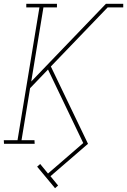

<svg xmlns="http://www.w3.org/2000/svg" viewBox="-20 -755 667 1008"><path d="M269 233 175 120 191 106 232 156 417 -4 232 -390 138 -292 93 -19H161L162 0H1L0 -19H72L187 -716H118V-735H279V-716H208L144 -327L536 -735H627V-716H545L247 -406L442 0L245 170L285 219Z"/></svg>

Font: Iosevka HT Thin Extended
Style: Italic
Weight: 100
Width: 7
Italic angle: -9°
Monospace: yes
Designer: Belleve Invis
Foundry: Belleve Invis
Version: Version 32.3.0; ttfautohint (v1.8.4)